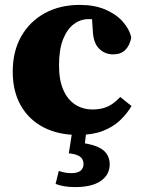

<svg xmlns="http://www.w3.org/2000/svg" viewBox="-20 -536 578 784"><path d="M298 15Q218 15 158 -16Q98 -47 65 -105Q32 -163 32 -243Q32 -327 67 -388Q102 -449 163.5 -482.5Q225 -516 306 -516Q365 -516 409 -497.5Q453 -479 480.5 -448.5Q508 -418 516 -383Q510 -350 491.5 -332Q473 -314 442 -314Q408 -314 384.5 -337.5Q361 -361 359 -410L354 -485L432 -439Q411 -447 390.5 -452.5Q370 -458 342 -458Q309 -458 281.5 -437.5Q254 -417 237.5 -375.5Q221 -334 221 -269Q221 -209 238.5 -169Q256 -129 287 -109Q318 -89 358 -89Q383 -89 403.5 -95Q424 -101 440.5 -113Q457 -125 471 -140L517 -103Q499 -72 470 -44.5Q441 -17 399 -1Q357 15 298 15ZM261 90 276 -6H333L324 73L290 45Q339 49 369.5 60Q400 71 414 90Q428 109 428 135Q428 177 392 202.5Q356 228 286 228Q262 228 242 224.5Q222 221 207 215L220 162Q232 166 244.5 168.5Q257 171 271 171Q297 171 309 161Q321 151 321 134Q321 114 306.5 103.5Q292 93 261 90Z"/></svg>

Font: Source Serif 4 ExtraBold
Style: Regular
Weight: 800
Designer: Frank Grießhammer
Foundry: Adobe Systems Incorporated
Version: Version 4.004;hotconv 1.0.116;makeotfexe 2.5.65601